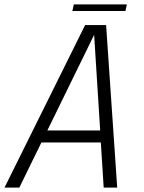

<svg xmlns="http://www.w3.org/2000/svg" viewBox="-32 -854 654 874"><path d="M-11.5 0 355.5 -740H451L501.5 0H440L427 -205.5H156.5L56 0ZM183.5 -260H424L396.5 -695.5ZM297.5 -804 304 -834H545.5L539 -804Z"/></svg>

Font: Epilogue Light
Style: Italic
Weight: 300
Italic angle: -12°
Designer: Tyler Finck
Foundry: Etcetera Type Co
Version: Version 2.111; ttfautohint (v1.8.3)